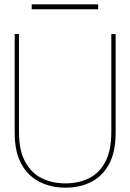

<svg xmlns="http://www.w3.org/2000/svg" viewBox="-20 -858 603 890"><path d="M284 12Q218 12 164.5 -14.5Q111 -41 79.5 -97Q48 -153 48 -243V-700H68V-246Q68 -161 96.5 -108.5Q125 -56 173.5 -32Q222 -8 283 -8Q345 -8 393 -32Q441 -56 468.5 -108.5Q496 -161 496 -246V-700H516V-243Q516 -153 485.5 -97Q455 -41 402.5 -14.5Q350 12 284 12ZM127 -815V-838H435V-815Z"/></svg>

Font: DM Sans 36pt Thin
Style: Regular
Weight: 250
Designer: Colophon Foundry, Jonny Pinhorn
Foundry: Colophon Foundry
Version: Version 4.004;gftools[0.9.30]